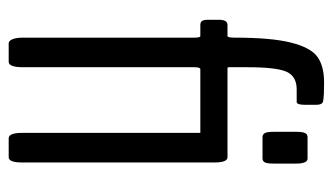

<svg xmlns="http://www.w3.org/2000/svg" viewBox="-178 -570 748 431"><g transform="rotate(90 195.5 -354.0)"><path d="M290 0Q277.8 0 277.8 -29.8V-430.2H134.8Q130.4 -430.2 130.4 -416.5V-32.2Q130.4 0 118.2 0H76.7Q71.3 0 67.6 -8.5Q64 -17.1 64 -32.2V-416.5Q64 -430.2 60.5 -430.2H35.6Q29.8 -430.2 26.9 -433.6Q23.9 -437 23.9 -447.8V-472.2Q23.9 -491.2 35.6 -491.2H60.5Q64 -491.2 64 -507.3Q64 -589.8 75.2 -634Q86.4 -678.2 107.2 -693.1Q127.9 -708 165 -708Q194.8 -708 204.6 -706.1Q208 -705.6 209.7 -704.8Q211.4 -704.1 213.1 -700.4Q214.8 -696.8 214.8 -690.4V-666Q214.8 -646.5 208.5 -646.5H180.2Q150.9 -646.5 140.6 -623.8Q130.4 -601.1 130.4 -535.6V-494.1Q130.4 -491.2 131.8 -491.2H332.5Q344.2 -491.2 344.2 -461.9V-29.8Q344.2 0 332.5 0ZM287.1 -569.8Q281.2 -569.8 278.3 -575Q275.4 -580.1 275.4 -594.7V-645.5Q275.4 -660.2 278.3 -665.5Q281.2 -670.9 287.1 -670.9H335.4Q346.7 -670.9 346.7 -645.5V-594.7Q346.7 -580.1 344 -575Q341.3 -569.8 335.4 -569.8Z"/></g></svg>

Font: BenchNine
Style: Regular
Weight: 400
Designer: Vernon Adams
Foundry: Vernon Adams
Version: Version 1 ; ttfautohint (v0.92.18-e454-dirty) -l 8 -r 50 -G 